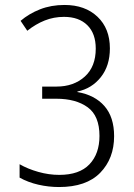

<svg xmlns="http://www.w3.org/2000/svg" viewBox="-20 -744 540 774"><path d="M218 10Q176 10 134.5 0.5Q93 -9 59 -28V-82Q92 -63 134.5 -51Q177 -39 219 -39Q300 -39 340.5 -81.5Q381 -124 381 -196Q381 -277 333.5 -311.5Q286 -346 207 -346H150V-395H208Q277 -395 321.5 -435Q366 -475 366 -548Q366 -609 332 -642.5Q298 -676 238 -676Q197 -676 160.5 -661.5Q124 -647 90 -620L63 -660Q97 -689 141.5 -706.5Q186 -724 240 -724Q323 -724 373 -676.5Q423 -629 423 -549Q423 -479 386.5 -433Q350 -387 292 -375V-373Q362 -361 401 -316.5Q440 -272 440 -195Q440 -105 384 -47.5Q328 10 218 10Z"/></svg>

Font: Noto Sans Mono ExtraCondensed Light
Style: Regular
Weight: 300
Width: 2
Designer: Monotype Design Team
Foundry: Monotype Imaging Inc.
Version: Version 2.014; ttfautohint (v1.8.4.7-5d5b)